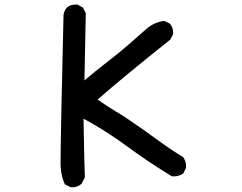

<svg xmlns="http://www.w3.org/2000/svg" viewBox="-20 -793 1040 825"><path d="M240.2 -93.8Q240.2 -196.3 252.9 -726.6V-727.5Q254.9 -746.1 267.6 -760.7Q282.2 -773.4 303.7 -773.4Q306.6 -773.4 312.5 -773.4L335.9 -760.7L348.6 -736.3L342.8 -447.3Q389.6 -487.3 440.4 -526.4Q491.2 -565.4 532.7 -601.6Q574.2 -637.7 606.9 -667Q639.6 -696.3 683.6 -703.1H686.5L710 -691.4Q723.6 -675.8 723.6 -654.3Q723.6 -651.4 723.6 -645.5L711.9 -623Q504.9 -458 399.4 -365.2Q438.5 -337.9 462.9 -323.2Q487.3 -308.6 499.5 -300.8Q511.7 -293 525.4 -284.2Q586.9 -243.2 684.6 -171.9Q723.6 -143.6 766.6 -118.2Q779.3 -101.6 779.3 -80.1Q779.3 -77.1 779.3 -71.3L767.6 -47.9Q749 -35.2 727.5 -35.2Q724.6 -35.2 718.8 -35.2Q616.2 -97.7 525.4 -164.6Q434.6 -231.4 338.9 -283.2Q342.8 -59.6 344.7 -31.2L331.1 -3.9Q313.5 11.7 292 11.7Q284.2 11.7 282.2 10.7L258.8 -1Q243.2 -34.2 241.2 -71.3Q240.2 -77.1 240.2 -93.8Z"/></svg>

Font: JasonHandwriting2
Style: SemiBold
Weight: 600
Version: Version 1.04.7